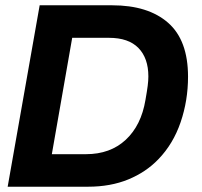

<svg xmlns="http://www.w3.org/2000/svg" viewBox="-20 -706 762 726"><path d="M9 0 130 -686H404Q540 -686 615.5 -620Q691 -554 691 -416Q691 -326 663 -244Q635 -162 579 -104Q532 -55 465 -27.5Q398 0 313 0ZM176 -123H305Q397 -123 455.5 -177.5Q514 -232 530 -328Q536 -362 538.5 -381.5Q541 -401 541 -417Q541 -486 503.5 -524.5Q466 -563 392 -563H253Z"/></svg>

Font: Archivo VF Beta
Style: Italic
Weight: 400
Italic angle: -10°
Designer: Hector Gatti
Foundry: Omnibus-Type
Version: Version 1.002